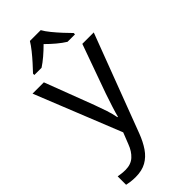

<svg xmlns="http://www.w3.org/2000/svg" viewBox="-309 -827 1129 1129"><g transform="rotate(-45 255.0 -263.0)"><path d="M1 -536H95L211 -231Q226 -191 238 -154.5Q250 -118 256 -85H260Q266 -110 279 -150.5Q292 -191 306 -232L415 -536H510L279 74Q260 124 234.5 161.5Q209 199 172.5 219.5Q136 240 84 240Q60 240 42 237.5Q24 235 11 232V162Q22 164 37.5 166Q53 168 70 168Q116 168 144.5 142Q173 116 189 73L217 2ZM299 -766Q311 -744 333.5 -716.5Q356 -689 380.5 -662.5Q405 -636 424 -617V-606H362Q336 -622 308 -645.5Q280 -669 253 -696Q226 -669 199 -646Q172 -623 146 -606H86V-617Q105 -637 128.5 -663Q152 -689 174 -716.5Q196 -744 209 -766Z"/></g></svg>

Font: Noto Sans Cham
Style: Regular
Weight: 400
Designer: Monotype Design Team
Foundry: Monotype Imaging Inc.
Version: Version 2.002